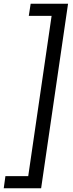

<svg xmlns="http://www.w3.org/2000/svg" viewBox="-69 -760 390 1027"><path d="M-49 247 -40 182H82L207 -675H85L95 -740H295L151 247Z"/></svg>

Font: Hanken Grotesk Medium
Style: Italic
Weight: 500
Italic angle: -8°
Designer: Alfredo Marco Pradil
Foundry: Hanken Design Co.
Version: Version 3.013